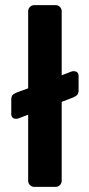

<svg xmlns="http://www.w3.org/2000/svg" viewBox="-20 -730 349 750"><path d="M114 0Q104 0 97 -7Q90 -14 90 -24V-282L56 -269Q49 -266 44 -266Q24 -266 24 -285V-340Q24 -353 29 -358.5Q34 -364 46 -369L90 -385V-686Q90 -696 97 -703Q104 -710 114 -710H197Q207 -710 214 -703Q221 -696 221 -686V-436L255 -449Q262 -452 267 -452Q287 -452 287 -433V-378Q287 -366 282 -360Q277 -354 265 -349L221 -332V-24Q221 -14 214 -7Q207 0 197 0Z"/></svg>

Font: Rubik Medium
Style: Regular
Weight: 500
Designer: Hubert and Fischer
Foundry: Hubert and Fischer
Version: Version 2.300; ttfautohint (v1.8.4.7-5d5b);gftools[0.9.30]